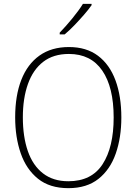

<svg xmlns="http://www.w3.org/2000/svg" viewBox="-20 -970 711 1000"><path d="M612 -358Q612 -254 583 -170.5Q554 -87 493 -38.5Q432 10 336 10Q239 10 178 -39Q117 -88 88 -171.5Q59 -255 59 -359Q59 -472 91 -554Q123 -636 185.5 -680.5Q248 -725 339 -725Q430 -725 490.5 -679.5Q551 -634 581.5 -551.5Q612 -469 612 -358ZM99 -359Q99 -258 125 -183Q151 -108 204 -67Q257 -26 336 -26Q457 -26 514.5 -115Q572 -204 572 -358Q572 -516 512.5 -602.5Q453 -689 339 -689Q258 -689 205 -648Q152 -607 125.5 -532.5Q99 -458 99 -359ZM457 -943Q441 -920 417 -892.5Q393 -865 367 -838Q341 -811 317 -791H291V-800Q323 -833 357 -874.5Q391 -916 412 -950H457Z"/></svg>

Font: Noto Sans Georgian SemiCondensed ExtraLight
Style: Regular
Weight: 200
Width: 4
Designer: Monotype Design Team, Akaki Razmadze
Foundry: Google LLC
Version: Version 2.005; ttfautohint (v1.8.4.7-5d5b)